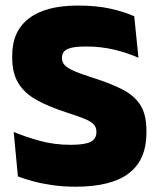

<svg xmlns="http://www.w3.org/2000/svg" viewBox="-20 -674 586 708"><path d="M258 14.5Q214 14.5 175 9Q136 3.5 103.5 -5.2Q71 -14 46 -23.5L30.5 -187.5Q70.5 -170.5 125 -155.2Q179.5 -140 239.5 -140Q293 -140 314.2 -151Q335.5 -162 335.5 -186.5V-188.5Q335.5 -205 325.2 -215.8Q315 -226.5 291 -236.2Q267 -246 226.5 -259Q161 -280 116 -304.8Q71 -329.5 48 -366.8Q25 -404 25 -462V-469.5Q25 -559 86.8 -606.2Q148.5 -653.5 267 -653.5Q336.5 -653.5 387.2 -642Q438 -630.5 475 -614L490.5 -461Q450.5 -479 401.5 -490.8Q352.5 -502.5 298.5 -502.5Q263 -502.5 243.2 -497.8Q223.5 -493 216 -483.8Q208.5 -474.5 208.5 -461V-459.5Q208.5 -445.5 217.8 -434.8Q227 -424 251.5 -413Q276 -402 321.5 -387.5Q386.5 -367 430.8 -344.5Q475 -322 497.5 -286.8Q520 -251.5 520 -191.5V-184.5Q520 -85 455.5 -35.2Q391 14.5 258 14.5Z"/></svg>

Font: Anek Gujarati ExtraBold
Style: Regular
Weight: 800
Version: Version 1.003